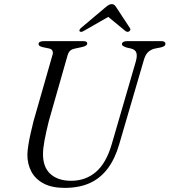

<svg xmlns="http://www.w3.org/2000/svg" viewBox="-20 -900 824 933"><path d="M523.5 -201 640.5 -603Q647.5 -629.5 642.5 -644Q637.5 -658.5 617.5 -664L595 -669Q583.5 -673 578 -676.5Q572.5 -680 572.5 -686Q572.5 -692 578.8 -696Q585 -700 596.5 -700H765Q774.5 -700 779.2 -696.5Q784 -693 784 -688Q784 -681 779.5 -677Q775 -673 761 -669.5L730.5 -663.5Q710.5 -658 697.8 -645Q685 -632 677 -601.5L559 -198Q538.5 -127.5 503 -80.5Q467.5 -33.5 416 -10.2Q364.5 13 294 13Q232.5 13 192.2 -8.2Q152 -29.5 132.5 -66Q113 -102.5 113 -149Q113.5 -168 117.8 -195.2Q122 -222.5 129 -253Q136 -283.5 143 -311.5L234.5 -631Q239 -643.5 235 -652.8Q231 -662 218 -664.5L187 -671Q176 -674 171.5 -677.5Q167 -681 167.5 -687Q167.5 -693 174 -696.5Q180.5 -700 192.5 -700H385.5Q404 -700 404 -688.5Q404 -683 398.2 -678.8Q392.5 -674.5 379 -671.5L342 -663.5Q329.5 -661 321.2 -653.8Q313 -646.5 308.5 -631.5L217 -311Q203.5 -256 196.2 -217.2Q189 -178.5 189 -150.5Q189 -87 225.5 -54.2Q262 -21.5 326 -21.5Q396 -21.5 446.2 -64.5Q496.5 -107.5 523.5 -201ZM518.5 -825H497.5L588.5 -750Q599 -742 607.5 -747.5Q611 -749.5 613 -754.2Q615 -759 611 -764L546 -863Q541 -871 536.2 -875.5Q531.5 -880 523 -880Q515 -880 507.8 -875.5Q500.5 -871 491 -863L373.5 -764Q367.5 -759 366.2 -754.2Q365 -749.5 367.5 -747.5Q371 -744.5 375.8 -745.2Q380.5 -746 387.5 -750Z"/></svg>

Font: Fraunces Light
Style: Italic
Weight: 300
Italic angle: -16°
Version: Version 1.000;[b76b70a41]